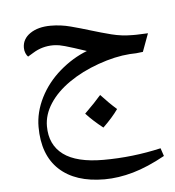

<svg xmlns="http://www.w3.org/2000/svg" viewBox="-52 -612 739 813"><g transform="rotate(-5 318.0 -205.5)"><path d="M192.4 -432.1Q145 -432.1 106 -407.7L82.5 -393.6Q76.7 -398.9 72.3 -409.4Q67.9 -419.9 67.9 -432.1Q67.9 -469.7 101.6 -492.7Q135.3 -515.6 189 -515.6Q231.9 -515.6 273.4 -504.6Q314.9 -493.7 356.9 -480.7Q398.9 -467.8 441.9 -456.8Q484.9 -445.8 531.2 -445.8H546.9L596.7 -447.8L568.4 -371.1Q538.6 -366.7 512.2 -366.7Q449.7 -362.3 377.7 -336.7Q305.7 -311 251 -272.9Q196.3 -234.9 166.3 -188.5Q136.2 -142.1 136.2 -92.8Q136.2 -13.7 192.4 28.1Q248.5 69.8 362.8 69.8Q486.3 69.8 607.4 42L618.7 75.7Q545.4 116.2 482.2 134.3Q418.9 152.3 360.4 152.3Q236.3 152.3 168.5 89.4Q100.6 26.4 100.6 -92.8Q100.6 -155.3 131.3 -216.6Q162.1 -277.8 216.3 -324.7Q270.5 -371.6 332.5 -395.5Q326.2 -397.9 280.3 -412.6Q234.4 -427.2 218.8 -429.7Q203.1 -432.1 192.4 -432.1ZM341.8 -564.5ZM62.5 127.4ZM371.6 -131.8ZM438.5 -139.6Q415 -106 374 -66.4Q331.1 -100.1 302.2 -131.8Q347.2 -175.8 372.1 -205.1Q406.7 -167.5 438.5 -139.6ZM371.6 -131.8ZM372.1 -214.8ZM374 -56.6ZM372.1 -229.5Z"/></g></svg>

Font: Noto Naskh Arabic UI
Style: Regular
Weight: 400
Designer: Monotype Design team
Foundry: Monotype Imaging Inc.
Version: Version 1.05